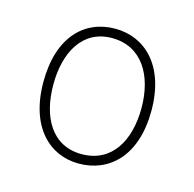

<svg xmlns="http://www.w3.org/2000/svg" viewBox="-63 -784 472 467"><g transform="rotate(15 173.5 -550.0)"><path d="M172 -380C249 -380 310 -436 310 -550C310 -664 248 -720 174 -720C97 -720 38 -664 38 -550C38 -436 99 -380 172 -380ZM173 -404C98 -404 63 -468 63 -550C63 -631 98 -696 172 -696C248 -696 285 -631 285 -550C285 -468 249 -404 173 -404Z"/></g></svg>

Font: Noto Serif Sinhala Thin
Style: Regular
Weight: 100
Designer: Jelle Bosma - Monotype Design Team
Foundry: Monotype Imaging Inc.
Version: Version 2.007